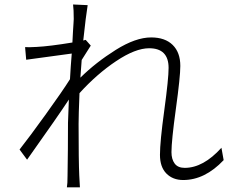

<svg xmlns="http://www.w3.org/2000/svg" viewBox="-20 -801 1040 848"><path d="M958 -148.4 967.8 -93.8Q884.8 -5.9 789.1 -5.9Q743.2 -5.9 714.8 -34.7Q686.5 -63.5 686.5 -117.2Q686.5 -174.8 705.6 -314Q724.6 -453.1 724.6 -501Q724.6 -587.9 638.7 -587.9Q578.1 -587.9 493.2 -531.2Q408.2 -474.6 331.1 -389.6Q327.1 -292 327.1 -253.9Q327.1 -89.8 330.1 -25.4L333 26.4H275.4Q278.3 11.7 278.3 -24.4Q279.3 -73.2 279.8 -142.1Q280.3 -210.9 280.3 -258.8Q280.3 -275.4 284.2 -361.3Q240.2 -293.9 99.6 -95.7L66.4 -140.6Q110.4 -196.3 183.1 -297.4Q255.9 -398.4 289.1 -451.2Q290 -468.8 292.5 -507.3Q294.9 -545.9 296.9 -564.5Q118.2 -540 95.7 -537.1L90.8 -592.8Q109.4 -591.8 142.6 -593.8Q199.2 -596.7 299.8 -613.3Q300.8 -632.8 302.2 -659.2Q303.7 -685.5 304.7 -698.7Q305.7 -711.9 305.7 -716.8Q305.7 -758.8 302.7 -781.2L367.2 -778.3Q359.4 -731.4 347.7 -622.1L358.4 -625L380.9 -599.6Q377.9 -594.7 363.3 -571.8Q348.6 -548.8 340.8 -536.1Q339.8 -523.4 337.9 -497.1Q335.9 -470.7 335 -458Q403.3 -525.4 491.2 -580.6Q579.1 -635.7 647.5 -635.7Q709 -635.7 742.7 -602.5Q776.4 -569.3 776.4 -509.8Q776.4 -461.9 756.8 -320.3Q737.3 -178.7 737.3 -128.9Q737.3 -97.7 751.5 -78.6Q765.6 -59.6 795.9 -59.6Q877.9 -59.6 958 -148.4Z"/></svg>

Font: Gen Shin Gothic Light
Style: Regular
Weight: 200
Designer: [Source Han Sans]
Ryoko NISHIZUKA  (kana & ideographs); Paul D. Hunt (Latin, Greek & Cyrillic); Wenlong ZHANG  (bopomofo
Version: Version 1.002.20150607